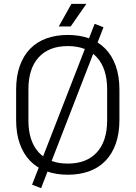

<svg xmlns="http://www.w3.org/2000/svg" viewBox="-20 -896 706 1000"><path d="M333 14Q272 14 222 -4Q172 -22 137 -58Q102 -94 83 -147.5Q64 -201 64 -271V-429Q64 -499 83 -552.5Q102 -606 137 -642Q172 -678 222 -696Q272 -714 333 -714Q395 -714 444.5 -696Q494 -678 529 -642Q564 -606 583 -552.5Q602 -499 602 -429V-271Q602 -201 583 -147.5Q564 -94 529 -58Q494 -22 444.5 -4Q395 14 333 14ZM333 -44Q431 -44 484.5 -102.5Q538 -161 538 -269V-431Q538 -539 484.5 -597.5Q431 -656 333 -656Q235 -656 181.5 -597.5Q128 -539 128 -431V-269Q128 -161 181.5 -102.5Q235 -44 333 -44ZM194 84 147 66 473 -772 519 -754ZM286 -758 352 -876H430L348 -758Z"/></svg>

Font: Space Grotesk Light
Style: Regular
Weight: 300
Designer: Florian Karsten
Foundry: Florian Karsten
Version: Version 2.000